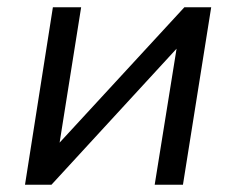

<svg xmlns="http://www.w3.org/2000/svg" viewBox="-20 -510 651 530"><path d="M49 0 126 -490H204L141 -94H124L489 -490H563L485 0H407L471 -398H488L122 0Z"/></svg>

Font: Nunito Sans 10pt
Style: Italic
Weight: 400
Italic angle: -9°
Designer: Vernon Adams
Foundry: Vernon Adams
Version: Version 3.101;gftools[0.9.27]